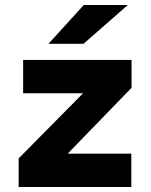

<svg xmlns="http://www.w3.org/2000/svg" viewBox="-20 -752 609 772"><path d="M55 0V-115L314 -377H73V-511H509V-399L252 -134H508V0ZM175 -576 317 -732H494L316 -576Z"/></svg>

Font: Overpass Black
Style: Regular
Weight: 900
Designer: Delve Withrington, Dave Bailey, Thomas Jockin
Foundry: Delve Fonts LLC
Version: Version 4.000; ttfautohint (v1.8.3)